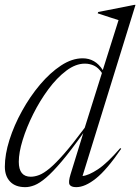

<svg xmlns="http://www.w3.org/2000/svg" viewBox="-21 -762 579 792"><path d="M479 -148.5Q420 -62 375 -26Q330 10 293.5 10Q272.5 10 266.2 -0.2Q260 -10.5 270 -43L322.5 -213Q271 -140.5 233.5 -96.2Q196 -52 169 -29Q142 -6 121.5 2Q101 10 83.5 10Q42.5 10 20.8 -12.8Q-1 -35.5 -1 -74.5Q-1 -125 18 -185Q37 -245 69.8 -304.2Q102.5 -363.5 144 -412.8Q185.5 -462 230.8 -491.8Q276 -521.5 320 -521.5Q372 -521.5 403 -473L468 -679Q454.5 -683.5 429 -691.5Q403.5 -699.5 382 -707L384 -712.5L533.5 -742H538L319.5 -36Q344 -38 382.8 -63.5Q421.5 -89 475 -151ZM56.5 -94.5Q56.5 -33 106 -33Q122 -33 140.5 -40Q159 -47 183.8 -67.5Q208.5 -88 243.8 -128.2Q279 -168.5 328.5 -235L399.5 -461Q384.5 -483 367 -491.2Q349.5 -499.5 329 -499.5Q291 -499.5 252.2 -470.2Q213.5 -441 178.5 -393.8Q143.5 -346.5 116 -291.5Q88.5 -236.5 72.5 -184.5Q56.5 -132.5 56.5 -94.5Z"/></svg>

Font: Newsreader Display Light
Style: Italic
Weight: 300
Italic angle: -17°
Designer: Hugues Gentile
Foundry: Production Type
Version: Version 1.001